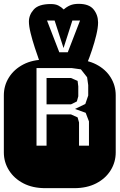

<svg xmlns="http://www.w3.org/2000/svg" viewBox="-22 -979 622 999"><path d="M213.9 0Q147.9 0 99.6 -25.1Q51.3 -50.3 24.7 -92.8Q-2 -135.3 -2 -186V-482.9Q-2 -534.2 24.7 -576.4Q51.3 -618.7 99.6 -643.8Q147.9 -668.9 213.9 -668.9H364.3Q430.2 -668.9 478.8 -643.8Q527.3 -618.7 553.7 -576.4Q580.1 -534.2 580.1 -482.9V-186Q580.1 -135.3 553.7 -92.8Q527.3 -50.3 478.8 -25.1Q430.2 0 364.3 0ZM168 -221.2H220.2V-383.8H347.2L381.8 -368.2L389.2 -341.8V-221.2H440.9V-347.2L423.8 -392.1L368.2 -412.1L421.9 -438L437 -481.9V-536.1L431.2 -577.1L398.9 -618.2L350.1 -625H168ZM220.2 -436V-573.2H347.2L381.8 -558.1L385.3 -529.8V-478L377.9 -451.2L347.2 -436ZM186.5 -650.9Q172.9 -689.5 159.4 -730.2Q146 -771 137.2 -807.1Q128.4 -843.3 128.4 -866.7Q128.4 -901.4 153.8 -929.7Q179.2 -958 242.2 -958Q266.6 -958 281.7 -950.2Q296.9 -942.4 309.6 -929.7Q324.7 -943.4 342.8 -951.2Q360.8 -959 387.2 -959Q441.4 -959 464.8 -930.2Q488.3 -901.4 488.3 -861.8Q488.3 -835.4 479 -796.6Q469.7 -757.8 456.5 -718.5Q443.4 -679.2 431.6 -650.9ZM286.6 -707H330.6L394.5 -872.1H354.5L308.6 -729L262.2 -872.1H222.7Z"/></svg>

Font: Monofett
Style: Regular
Weight: 400
Designer: Vernon Adams
Foundry: Vernon Adams
Version: Version 1.100; ttfautohint (v1.8.4.7-5d5b);gftools[0.9.28]